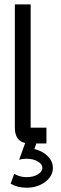

<svg xmlns="http://www.w3.org/2000/svg" viewBox="-20 -665 284 890"><path d="M103 205.1Q61 205.1 29.3 186.5L45.9 140.6Q71.8 156.2 103 156.2Q133.3 156.2 154.8 143.8Q176.3 131.3 176.3 113.3Q176.3 95.7 155 83.3Q133.8 70.8 103 70.8Q84 70.8 68.8 75.7L96.7 -2Q48.8 -12.7 48.8 -73.2V-644.5H122.1V-73.2H195.3V0H148.4L139.2 25.9Q167 32.2 189.5 48.8Q225.1 75.7 225.1 113.3Q225.1 151.4 189.5 178.2Q153.8 205.1 103 205.1Z"/></svg>

Font: Catrinity
Style: Regular
Weight: 400
Designer: Alexander Lange
Foundry: High-Logic / Made with FontCreator
Version: Version 2.090;May 20, 2024;FontCreator 15.0.0.2974 64-bit